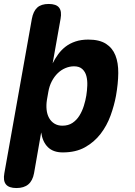

<svg xmlns="http://www.w3.org/2000/svg" viewBox="-62 -760 682 970"><path d="M99 -665Q106 -703 126 -721.5Q146 -740 184 -740Q222 -740 236.5 -721.5Q251 -703 244 -665L204 -440Q216 -464 232 -486Q248 -508 269.5 -524.5Q291 -541 319.5 -550.5Q348 -560 384 -560Q440 -560 473 -539Q506 -518 521 -480.5Q536 -443 535.5 -390.5Q535 -338 524 -276Q515 -227 496.5 -176Q478 -125 446 -83.5Q414 -42 367.5 -16Q321 10 255 10Q207 10 180 -16.5Q153 -43 146 -91L110 115Q103 153 81 171.5Q59 190 21 190Q-17 190 -32 171.5Q-47 153 -40 115ZM312 -425Q290 -425 268.5 -416Q247 -407 229.5 -390Q212 -373 199.5 -349Q187 -325 182 -295L175 -255Q171 -229 173.5 -205.5Q176 -182 186 -164Q196 -146 213 -135.5Q230 -125 253 -125Q283 -125 304 -139Q325 -153 339 -175.5Q353 -198 361.5 -225Q370 -252 374 -277Q378 -302 379 -328Q380 -354 374.5 -375.5Q369 -397 354 -411Q339 -425 312 -425Z"/></svg>

Font: Maple Mono ExtraBold
Style: Italic
Weight: 800
Italic angle: -10°
Monospace: yes
Designer: subframe7536
Version: Version 7.200